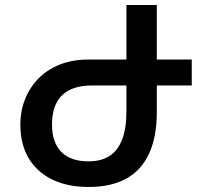

<svg xmlns="http://www.w3.org/2000/svg" viewBox="-20 -734 809 764"><path d="M604 -714V-288Q604 -189 573 -122.5Q542 -56 482 -23Q422 10 333 10Q248 10 187 -20Q126 -50 93.5 -105.5Q61 -161 61 -238H187Q187 -167 224 -129.5Q261 -92 332 -92Q383 -92 416 -113.5Q449 -135 466 -179Q483 -223 483 -290V-714ZM332 -497H743V-394H347Q267 -394 227 -355Q187 -316 187 -238H61Q61 -291 79 -337.5Q97 -384 131.5 -420Q166 -456 216.5 -476.5Q267 -497 332 -497Z"/></svg>

Font: Noto Sans Armenian SemiBold
Style: Regular
Weight: 600
Designer: Monotype Design Team
Foundry: Monotype Imaging Inc.
Version: Version 2.007